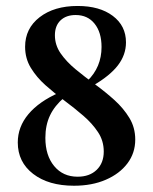

<svg xmlns="http://www.w3.org/2000/svg" viewBox="-20 -602 505 634"><path d="M224.2 11.3Q140.3 11.3 89.5 -27.8Q38.7 -66.9 38.7 -131.5Q38.7 -183.1 73.8 -225Q108.9 -266.9 175 -296L192.7 -280.6Q160.5 -253.2 145.2 -221Q129.8 -188.7 129.8 -146.8Q129.8 -88.7 158.9 -53.6Q187.9 -18.5 236.3 -18.5Q275.8 -18.5 299.2 -41.1Q322.6 -63.7 322.6 -101.6Q322.6 -137.1 303.6 -165.7Q284.7 -194.4 255.2 -219.8Q225.8 -245.2 192.7 -269.8Q159.7 -294.4 130.2 -320.6Q100.8 -346.8 81.9 -377.8Q62.9 -408.9 62.9 -447.6Q62.9 -508.1 110.9 -545.2Q158.9 -582.3 236.3 -582.3Q308.9 -582.3 352.4 -549.6Q396 -516.9 396 -462.1Q396 -421 369.4 -386.3Q342.7 -351.6 287.1 -319.4L267.7 -333.9Q291.9 -357.3 303.6 -385.5Q315.3 -413.7 315.3 -446.8Q315.3 -495.2 292.3 -523.8Q269.4 -552.4 229.8 -552.4Q198.4 -552.4 179.8 -534.7Q161.3 -516.9 161.3 -485.5Q161.3 -453.2 180.2 -425.8Q199.2 -398.4 229.4 -373.4Q259.7 -348.4 294 -323.4Q328.2 -298.4 358.1 -271.4Q387.9 -244.4 407.3 -212.5Q426.6 -180.6 426.6 -141.1Q426.6 -96.8 400.8 -62.5Q375 -28.2 329.4 -8.5Q283.9 11.3 224.2 11.3Z"/></svg>

Font: Playfair
Style: Bold
Weight: 700
Designer: Claus Eggers Sørensen
Foundry: Claus Eggers Sørensen
Version: Version 2.001;gftools[0.9.30]